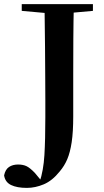

<svg xmlns="http://www.w3.org/2000/svg" viewBox="-59 -761 507 936"><path d="M72 155Q24 155 -5 141Q-34 127 -39 94Q-33 65 -15 53Q3 41 29 41Q53 41 70 49Q87 57 111 82L150 129V135H134V127Q153 70 157.5 -5Q162 -80 162 -189Q162 -229 162 -275.5Q162 -322 161.5 -384Q161 -446 160.5 -533Q160 -620 158 -741H301Q299 -658 298.5 -572Q298 -486 298 -400V-194Q298 -118 290.5 -68Q283 -18 269 15Q255 48 232 75Q196 120 154.5 137.5Q113 155 72 155ZM47 -708V-741H394V-708L239 -694H203Z"/></svg>

Font: Noto Serif SC ExtraLight
Style: Bold
Weight: 700
Version: Version 2.002-H1;hotconv 1.1.0;makeotfexe 2.6.0